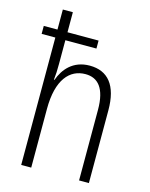

<svg xmlns="http://www.w3.org/2000/svg" viewBox="-115 -834 709 907"><g transform="rotate(15 240.0 -380.0)"><path d="M127 -760H78V-662H11V-623H78V0H127V-287C127 -431 184 -493 261 -493C322 -493 361 -451 361 -345V0H409V-356C409 -478 359 -537 270 -537C188 -537 145 -483 126 -429H123C126 -454 127 -475 127 -507V-623H279V-662H127Z"/></g></svg>

Font: Noto Sans Armenian Condensed ExtraLight
Style: Regular
Weight: 200
Width: 3
Designer: Monotype Design Team
Foundry: Monotype Imaging Inc.
Version: Version 2.008